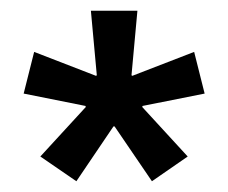

<svg xmlns="http://www.w3.org/2000/svg" viewBox="-20 -659 424 357"><path d="M122 -322 55 -368 139.5 -460 139 -462 24 -485 43.5 -562.5 158.5 -518 160 -519 149 -639H235.5L224.5 -519L226 -518L341 -562.5L360.5 -485L245 -462L244.5 -460L329 -368L262.5 -322L193 -424H191Z"/></svg>

Font: Anek Bangla Medium Medium
Style: Regular
Weight: 500
Version: Version 1.003